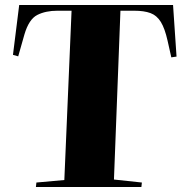

<svg xmlns="http://www.w3.org/2000/svg" viewBox="-20 -750 728 770"><path d="M126 -18 238 -28 267 -707H210Q163 -707 129.5 -690Q96 -673 78 -612L53 -524L32 -530L57 -730H674L688 -523L667 -520L652 -587Q641 -636 625 -662Q609 -688 583.5 -697.5Q558 -707 518 -707H463L437 -30L549 -18L547 0H124Z"/></svg>

Font: Literata 72pt ExtraBold
Style: Italic
Weight: 800
Italic angle: -2°
Designer: Latin by Veronika Burian and Jose Scaglione. Greek by Irene Vlachou. Cyrillic by Vera Evstafieva
Foundry: TypeTogether
Version: Version 3.002